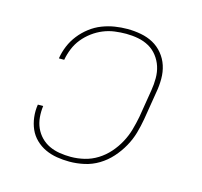

<svg xmlns="http://www.w3.org/2000/svg" viewBox="-85 -631 770 732"><g transform="rotate(15 300.0 -265.0)"><path d="M248 8Q223 8 198.5 4Q174 0 152.5 -10Q131 -20 114 -36.5Q97 -53 87.5 -74.5Q78 -96 75 -121Q72 -146 76 -171H97Q94 -149 96 -126.5Q98 -104 106.5 -85Q115 -66 129.5 -51Q144 -36 163 -27Q182 -18 204 -14.5Q226 -11 248 -11Q275 -11 302 -17.5Q329 -24 353 -39Q377 -54 396 -75.5Q415 -97 428.5 -122Q442 -147 449.5 -173.5Q457 -200 462 -226L480 -336Q484 -360 484 -384.5Q484 -409 477 -430.5Q470 -452 456 -470Q442 -488 422.5 -499Q403 -510 379.5 -514.5Q356 -519 332 -519Q310 -519 287 -516Q264 -513 242 -504Q220 -495 200.5 -480.5Q181 -466 166 -447.5Q151 -429 142 -407Q133 -385 129 -363Q129 -362 129 -362Q129 -362 129 -362H108Q108 -362 108 -362.5Q108 -363 108 -363Q112 -388 122 -412Q132 -436 148.5 -457Q165 -478 186.5 -494.5Q208 -511 232.5 -520.5Q257 -530 282 -534Q307 -538 332 -538Q359 -538 385.5 -533Q412 -528 434 -516Q456 -504 472.5 -484Q489 -464 497 -439.5Q505 -415 505 -387.5Q505 -360 500 -333L482 -223Q477 -194 469 -166Q461 -138 446 -111Q431 -84 410 -60.5Q389 -37 362.5 -21Q336 -5 306.5 1.5Q277 8 248 8Z"/></g></svg>

Font: Iosevka Curly Slab ThEx
Style: Italic
Weight: 100
Width: 7
Italic angle: -9°
Monospace: yes
Designer: Belleve Invis
Foundry: Belleve Invis
Version: Version 11.1.0; ttfautohint (v1.8.3)